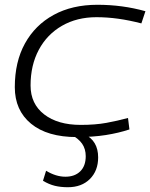

<svg xmlns="http://www.w3.org/2000/svg" viewBox="-20 -564 630 804"><path d="M302 10Q178 10 110 -46Q42 -102 42 -199Q42 -305 84.5 -382Q127 -459 204.5 -501.5Q282 -544 388 -544Q493 -544 589 -517L572 -466Q522 -479 475.5 -485.5Q429 -492 384 -492Q302 -492 239.5 -456Q177 -420 142.5 -355.5Q108 -291 108 -206Q108 -129 165 -85Q222 -41 318 -41Q379 -41 425.5 -49.5Q472 -58 516 -70L522 -22Q477 -7 423 1.5Q369 10 302 10ZM160 193 173 151Q214 176 254 176Q293 176 316 153.5Q339 131 339 90Q339 60 324 38Q309 16 275 -2H334Q391 26 391 95Q391 151 356.5 185.5Q322 220 264 220Q234 220 209.5 214Q185 208 160 193Z"/></svg>

Font: Georama Expanded Light
Style: Italic
Weight: 300
Width: 7
Italic angle: -9°
Designer: Jean-Baptiste Levee
Foundry: Production Type
Version: Version 1.000